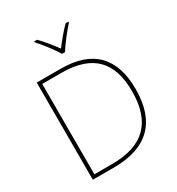

<svg xmlns="http://www.w3.org/2000/svg" viewBox="-218 -1086 1128 1222"><g transform="rotate(-30 346.0 -474.5)"><path d="M334 -792H356C380 -833 435 -902 472 -943V-949H451C414 -912 373 -862 345 -824C317 -862 278 -912 241 -949H220V-943C257 -902 310 -833 334 -792ZM628 -364C628 -591 516 -714 280 -714H103V0H257C507 0 628 -125 628 -364ZM601 -363C601 -136 489 -25 260 -25H129V-689H270C502 -689 601 -575 601 -363Z"/></g></svg>

Font: Noto Sans Arabic UI Th
Style: Regular
Weight: 100
Designer: Monotype Design Team, Nadine Chahine and Nizar Qandah
Foundry: Monotype Imaging Inc.
Version: Version 2.010